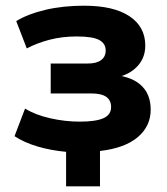

<svg xmlns="http://www.w3.org/2000/svg" viewBox="-20 -524 587 674"><path d="M212 130V9Q158 4 111 -10Q64 -24 31 -46L68 -143Q103 -121 155.5 -109Q208 -97 260 -97Q316 -97 343 -109Q370 -121 370 -148Q370 -172 353 -184Q336 -196 300 -196H158V-301H288Q319 -301 335 -313Q351 -325 351 -347Q351 -371 328.5 -383.5Q306 -396 249 -396Q198 -396 154 -384.5Q110 -373 74 -354L37 -450Q78 -475 139.5 -489.5Q201 -504 275 -504Q379 -504 434.5 -467Q490 -430 490 -364Q490 -317 457 -286Q424 -255 369 -249L364 -262Q435 -259 472 -227.5Q509 -196 509 -139Q509 -81 463.5 -42.5Q418 -4 331 6V130Z"/></svg>

Font: Nunito Sans 11pt ExtraBold
Style: Regular
Weight: 800
Version: Version 3.101;gftools[0.9.27]